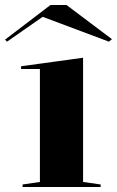

<svg xmlns="http://www.w3.org/2000/svg" viewBox="-40 -745 466 765"><path d="M50 0V-10L119 -20V-470H44V-481L291 -515V-20L361 -10V0ZM-12 -579 -20 -587 161 -725H225L406 -589L394 -579L130 -678Z"/></svg>

Font: Kalnia SemiExpanded
Style: Regular
Weight: 400
Width: 6
Designer: Frida Medrano
Foundry: Frida Medrano
Version: Version 1.105